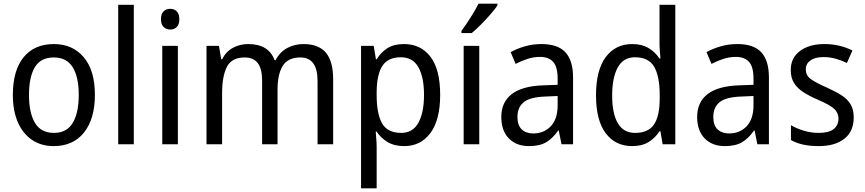

<svg xmlns="http://www.w3.org/2000/svg" viewBox="-20 -786 4712 1046"><path d="M497 -269Q497 -139 438 -64.5Q379 10 272 10Q205 10 155 -23.5Q105 -57 77.5 -119.5Q50 -182 50 -269Q50 -402 108.5 -474Q167 -546 274 -546Q375 -546 436 -474.5Q497 -403 497 -269ZM138 -269Q138 -171 170.5 -116.5Q203 -62 274 -62Q343 -62 376 -116Q409 -170 409 -269Q409 -367 376 -420Q343 -473 273 -473Q202 -473 170 -420Q138 -367 138 -269Z M709 0H624V-760H709Z M908 -738Q929 -738 943 -724Q957 -710 957 -681Q957 -653 943 -639Q929 -625 908 -625Q886 -625 871.5 -639Q857 -653 857 -681Q857 -710 871 -724Q885 -738 908 -738ZM949 -536V0H864V-536Z M1634 -546Q1715 -546 1755 -499.5Q1795 -453 1795 -353V0H1710V-345Q1710 -473 1616 -473Q1549 -473 1520.5 -427.5Q1492 -382 1492 -296V0H1408V-346Q1408 -411 1384.5 -442Q1361 -473 1313 -473Q1242 -473 1216 -421.5Q1190 -370 1190 -279V0H1105V-536H1173L1185 -463H1190Q1211 -505 1249 -525.5Q1287 -546 1332 -546Q1444 -546 1476 -458H1481Q1505 -503 1545 -524.5Q1585 -546 1634 -546Z M2181 -546Q2272 -546 2325 -477Q2378 -408 2378 -269Q2378 -133 2325 -61.5Q2272 10 2182 10Q2128 10 2091 -12.5Q2054 -35 2032 -69H2027Q2028 -51 2030 -28Q2032 -5 2032 13V240H1947V-536H2016L2028 -463H2032Q2055 -501 2090.5 -523.5Q2126 -546 2181 -546ZM2164 -474Q2094 -474 2063.5 -427.5Q2033 -381 2032 -286V-268Q2032 -166 2061.5 -114Q2091 -62 2166 -62Q2229 -62 2259.5 -117.5Q2290 -173 2290 -269Q2290 -365 2259.5 -419.5Q2229 -474 2164 -474Z M2591 0H2506V-536H2591ZM2690 -756Q2677 -737 2652.5 -708.5Q2628 -680 2600 -652Q2572 -624 2550 -606H2494V-618Q2518 -650 2544 -691Q2570 -732 2587 -766H2690Z M2930 -546Q3019 -546 3060.5 -501Q3102 -456 3102 -364V0H3039L3024 -75H3021Q2991 -32 2955.5 -11Q2920 10 2862 10Q2793 10 2752 -32Q2711 -74 2711 -149Q2711 -229 2767.5 -273Q2824 -317 2938 -321L3018 -324V-357Q3018 -422 2993.5 -449Q2969 -476 2922 -476Q2887 -476 2853.5 -465Q2820 -454 2789 -438L2762 -502Q2796 -521 2839 -533.5Q2882 -546 2930 -546ZM2950 -260Q2867 -257 2833 -229Q2799 -201 2799 -149Q2799 -103 2822.5 -81Q2846 -59 2885 -59Q2943 -59 2980.5 -98Q3018 -137 3018 -213V-263Z M3424 10Q3333 10 3280 -60Q3227 -130 3227 -267Q3227 -404 3280 -475Q3333 -546 3424 -546Q3477 -546 3513.5 -524Q3550 -502 3573 -467H3578Q3577 -484 3575 -506.5Q3573 -529 3573 -545V-760H3659V0H3590L3578 -71H3573Q3550 -35 3514 -12.5Q3478 10 3424 10ZM3440 -62Q3512 -62 3543 -108Q3574 -154 3574 -248V-269Q3574 -370 3544 -422Q3514 -474 3439 -474Q3376 -474 3345.5 -418.5Q3315 -363 3315 -266Q3315 -167 3346 -114.5Q3377 -62 3440 -62Z M3997 -546Q4086 -546 4127.5 -501Q4169 -456 4169 -364V0H4106L4091 -75H4088Q4058 -32 4022.5 -11Q3987 10 3929 10Q3860 10 3819 -32Q3778 -74 3778 -149Q3778 -229 3834.5 -273Q3891 -317 4005 -321L4085 -324V-357Q4085 -422 4060.5 -449Q4036 -476 3989 -476Q3954 -476 3920.5 -465Q3887 -454 3856 -438L3829 -502Q3863 -521 3906 -533.5Q3949 -546 3997 -546ZM4017 -260Q3934 -257 3900 -229Q3866 -201 3866 -149Q3866 -103 3889.5 -81Q3913 -59 3952 -59Q4010 -59 4047.5 -98Q4085 -137 4085 -213V-263Z M4631 -147Q4631 -70 4580 -30Q4529 10 4440 10Q4391 10 4354 1.5Q4317 -7 4289 -23V-104Q4317 -87 4357.5 -74.5Q4398 -62 4440 -62Q4496 -62 4522 -83Q4548 -104 4548 -140Q4548 -171 4524.5 -193Q4501 -215 4435 -243Q4389 -263 4356.5 -284Q4324 -305 4306 -333.5Q4288 -362 4288 -405Q4288 -471 4338.5 -508.5Q4389 -546 4471 -546Q4514 -546 4552 -537Q4590 -528 4624 -511L4594 -443Q4565 -457 4533 -466Q4501 -475 4467 -475Q4421 -475 4395.5 -457Q4370 -439 4370 -409Q4370 -375 4396.5 -355.5Q4423 -336 4489 -307Q4533 -287 4565 -266.5Q4597 -246 4614 -217.5Q4631 -189 4631 -147Z"/></svg>

Font: Noto Sans Sinhala SemiCondensed
Style: Regular
Weight: 400
Width: 4
Designer: Jelle Bosma - Monotype Design Team
Foundry: Monotype Imaging Inc.
Version: Version 2.006; ttfautohint (v1.8.4.7-5d5b)